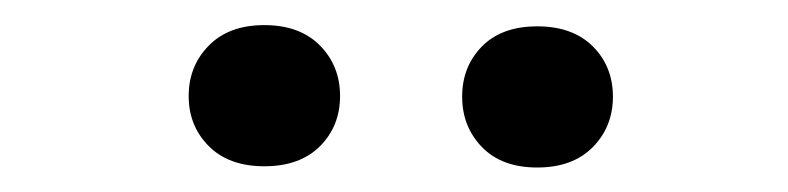

<svg xmlns="http://www.w3.org/2000/svg" viewBox="-20 -745 640 156"><path d="M133.3 -667Q133.3 -691.4 149.7 -708Q166 -724.6 194.8 -724.6Q223.6 -724.6 240 -708Q256.3 -691.4 256.3 -667Q256.3 -642.6 240 -626.2Q223.6 -609.9 194.8 -609.9Q166 -609.9 149.7 -626.2Q133.3 -642.6 133.3 -667ZM355.5 -666.5Q355.5 -690.9 371.6 -707.3Q387.7 -723.6 416.5 -723.6Q445.3 -723.6 461.7 -707.3Q478 -690.9 478 -666.5Q478 -642.1 461.7 -625.5Q445.3 -608.9 416.5 -608.9Q387.7 -608.9 371.6 -625.5Q355.5 -642.1 355.5 -666.5Z"/></svg>

Font: Roboto Mono
Style: Regular
Weight: 500
Designer: Google
Version: Version 2.000986; 2015; ttfautohint (v1.3)